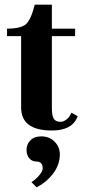

<svg xmlns="http://www.w3.org/2000/svg" viewBox="-20 -547 365 818"><path d="M201 9Q70 9 70 -89V-393H10V-425Q69 -425 90.5 -444Q112 -463 128 -527H201V-425H300V-393H201V-87Q201 -53 209.5 -40.5Q218 -28 238 -28Q251 -28 264.5 -39Q278 -50 284 -67L311 -52Q289 9 201 9ZM136 251 114 229Q133 217 147.5 199.5Q162 182 162 170Q162 141 134 141Q116 141 104.5 127Q93 113 93 92Q93 68 109.5 51Q126 34 156 34Q190 34 212.5 56.5Q235 79 235 111Q235 154 207 191.5Q179 229 136 251Z"/></svg>

Font: UnnaBold
Style: Bold
Weight: 700
Designer: Jorge de Buen Unna
Foundry: Omnibus-Type
Version: Version 2.008;hotconv 1.0.109;makeotfexe 2.5.65596